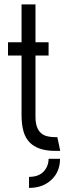

<svg xmlns="http://www.w3.org/2000/svg" viewBox="-20 -708 306 901"><path d="M116.2 173.8V122.1Q176.8 122.1 199.2 76.2Q208 58.6 208 37.1H261.7Q261.7 105.5 210.9 144.5Q172.9 173.8 116.2 173.8ZM17.6 -447.3V-509.8H81.1V-687.5H146.5V-509.8H208V-447.3H146.5V-159.2Q146.5 -86.9 195.3 -70.3Q214.8 -64.5 240.2 -64.5H249L262.7 0H236.3Q117.2 -1 90.8 -89.8Q81.1 -122.1 81.1 -168.9V-447.3Z"/></svg>

Font: Post No Bills Colombo
Style: Medium
Weight: 600
Designer: Kosala Senevirathne, Siva Puranthara, Lasantha Premarathna, Tharique Azeez
Foundry: Mooniak
Version: Version 1.220 ; ttfautohint (v1.5)